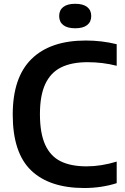

<svg xmlns="http://www.w3.org/2000/svg" viewBox="-20 -958 643 988"><path d="M45.5 -368.5Q45.5 -559.5 142.2 -654.5Q239 -749.5 421.5 -749.5Q503.5 -749.5 580.5 -730.5V-619.5Q508.5 -638 431 -638Q348 -638 294 -611Q240 -584 212.8 -525.2Q185.5 -466.5 185.5 -370.5Q185.5 -272.5 212.5 -213.2Q239.5 -154 292.2 -128Q345 -102 425.5 -102Q501 -102 580.5 -126.5V-15.5Q543.5 -3.5 500.8 3Q458 9.5 414 9.5Q234.5 9.5 140 -81.2Q45.5 -172 45.5 -368.5ZM284.5 -875.5Q284.5 -905.5 305.5 -922Q326.5 -938.5 367 -938.5Q407.5 -938.5 428.5 -922Q449.5 -905.5 449.5 -875.5Q449.5 -845.5 428.5 -829Q407.5 -812.5 367 -812.5Q326.5 -812.5 305.5 -829Q284.5 -845.5 284.5 -875.5Z"/></svg>

Font: Encode Sans SemiBold
Style: Regular
Weight: 600
Designer: Multiple Designers
Foundry: Impallari Type
Version: Version 2.000